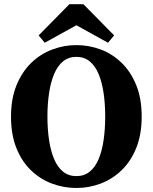

<svg xmlns="http://www.w3.org/2000/svg" viewBox="-20 -895 742 933"><path d="M351.2 18.5Q289.6 18.5 232.5 -2.9Q175.4 -24.3 130.3 -67.6Q85.3 -110.9 59.4 -176.1Q33.5 -241.2 33.5 -328.6Q33.5 -414.9 59.9 -479.9Q86.3 -544.9 130.8 -588.5Q175.4 -632 232.5 -653.9Q289.6 -675.8 351.2 -675.8Q412.7 -675.8 469.7 -654.4Q526.7 -632.9 571.2 -589.5Q615.8 -546 642.1 -481Q668.5 -416 668.5 -328.6Q668.5 -242.4 642.6 -177.4Q616.8 -112.4 571.9 -68.7Q527 -24.9 469.8 -3.2Q412.7 18.5 351.2 18.5ZM351.2 -39.2Q389 -39.2 415.9 -60.9Q442.8 -82.5 459.2 -121.8Q475.6 -161.1 483.4 -213.9Q491.2 -266.7 491.2 -328.6Q491.2 -390.3 483.4 -443.1Q475.6 -495.9 459.2 -535.3Q442.8 -574.8 415.9 -596.8Q389 -618.7 351.2 -618.7Q313.3 -618.7 286.4 -596.8Q259.6 -574.8 243 -535.3Q226.4 -495.9 218.5 -443.1Q210.5 -390.3 210.5 -328.6Q210.5 -266.7 218.5 -213.9Q226.4 -161.1 243 -121.8Q259.6 -82.5 286.4 -60.9Q313.3 -39.2 351.2 -39.2ZM385.2 -874.7 534.6 -722.9 504.9 -687.3 303.5 -798.7H398.8L197.4 -687.3L167.8 -722.9L317.2 -874.7Z"/></svg>

Font: Source Serif 4 Variable
Style: Regular
Weight: 400
Designer: Frank Grießhammer
Foundry: Adobe
Version: Version 4.005;hotconv 1.1.0;makeotfexe 2.6.0